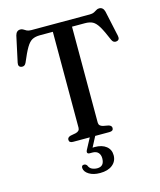

<svg xmlns="http://www.w3.org/2000/svg" viewBox="-135 -816 946 1132"><g transform="rotate(-15 338.5 -250.0)"><path d="M160 -700H517Q533.5 -700 543.5 -705Q553.5 -710 561.2 -715.2Q569 -720.5 579 -720.5Q603 -720.5 610.5 -692.5L644.5 -535Q649.5 -510 629 -506Q609.5 -502 600 -522.5Q576 -580 558.8 -609Q541.5 -638 523 -647.8Q504.5 -657.5 476 -657.5H397V-72Q397 -51 422 -45L454.5 -39Q473.5 -33.5 473.5 -18.5Q473.5 0 449 0H228Q203.5 0 203.5 -18.5Q203.5 -33.5 222.5 -39L255 -45Q280 -51 280 -72V-657.5H201Q173 -657.5 154.2 -647.8Q135.5 -638 118.2 -609Q101 -580 77 -522.5Q67.5 -502 48 -506Q27.5 -510 32.5 -535L66.5 -692.5Q74 -720.5 98 -720.5Q108.5 -720.5 116 -715.2Q123.5 -710 133.5 -705Q143.5 -700 160 -700ZM332.5 -6H365.5L329.5 63Q335 62.5 342 62.5Q387 62.5 412.5 83Q438 103.5 438 138Q438 174.5 410.2 196.8Q382.5 219 334.5 219Q294 219 267.8 203Q241.5 187 239.5 164Q238.5 147 253.5 146.5Q264.5 146 272 156Q278.5 173.5 293.2 180.5Q308 187.5 325.5 187.5Q368.5 187.5 368.5 138Q368.5 116.5 356.5 103.5Q344.5 90.5 321.5 90.5H304.5Q294 90.5 291 84.2Q288 78 292.5 69Z"/></g></svg>

Font: Fraunces 9pt S000
Style: Regular
Weight: 400
Version: Version 1.000; ttfautohint (v1.8.3)